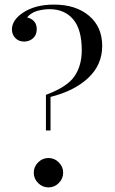

<svg xmlns="http://www.w3.org/2000/svg" viewBox="-20 -802 499 836"><path d="M425 -602Q425 -520 364.5 -463Q304 -406 200 -380V-234H180V-389Q272 -423 304 -469.5Q336 -516 336 -583Q336 -674 298.5 -718Q261 -762 196 -762Q167 -762 140.5 -754Q114 -746 98 -726Q117 -722 128.5 -709Q140 -696 140 -675Q140 -650 124 -635.5Q108 -621 85 -621Q62 -621 47 -636Q32 -651 32 -674Q32 -714 79 -746Q132 -782 215 -782Q310 -782 367.5 -733.5Q425 -685 425 -602ZM255 -50Q255 -24 236 -5Q217 14 191 14Q165 14 146 -5Q127 -24 127 -50Q127 -76 146 -95Q165 -114 191 -114Q217 -114 236 -95Q255 -76 255 -50Z"/></svg>

Font: Myanmar April Display
Style: Regular
Weight: 400
Designer: Khon Soe Zaw Thu
Foundry: Myanmar OS
Version: Version 2.50 April 12, 2019